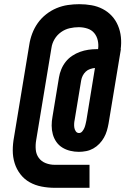

<svg xmlns="http://www.w3.org/2000/svg" viewBox="-20 -799 640 918"><path d="M242 99Q210 99 179 93Q148 87 122 72.5Q96 58 77.5 34Q59 10 50 -19Q41 -48 41 -79.5Q41 -111 47 -143L120 -585Q124 -612 134 -638.5Q144 -665 160.5 -688.5Q177 -712 200.5 -730.5Q224 -749 250.5 -760Q277 -771 304.5 -775Q332 -779 359 -779Q389 -779 417.5 -774Q446 -769 471 -756Q496 -743 514.5 -723Q533 -703 544 -677Q555 -651 558 -622Q561 -593 557 -564H558L499 -208Q496 -191 491 -174Q486 -157 477 -141Q468 -125 455 -111.5Q442 -98 426 -89Q410 -80 392 -76.5Q374 -73 357 -73Q336 -73 315.5 -78Q295 -83 278 -93.5Q261 -104 249.5 -120.5Q238 -137 232.5 -157Q227 -177 227 -198.5Q227 -220 231 -241L262 -429Q265 -448 273 -467.5Q281 -487 294 -503.5Q307 -520 325 -532Q343 -544 362.5 -551Q382 -558 402 -561Q422 -564 441 -564H449Q452 -585 447.5 -605.5Q443 -626 430.5 -641Q418 -656 398 -662.5Q378 -669 356 -669Q335 -669 313 -664Q291 -659 272 -645.5Q253 -632 241 -612Q229 -592 226 -570L153 -129Q149 -106 151 -83.5Q153 -61 165.5 -44Q178 -27 198.5 -19Q219 -11 242 -11H408V99ZM358 -163Q367 -163 373.5 -171Q380 -179 383.5 -187.5Q387 -196 389 -205Q391 -214 393 -223L434 -474Q423 -473 411 -469Q399 -465 390 -456.5Q381 -448 375.5 -437Q370 -426 368 -414L337 -226Q335 -217 334.5 -207Q334 -197 335.5 -188Q337 -179 342.5 -171Q348 -163 358 -163Z"/></svg>

Font: Iosevka Curly XBdEx
Style: Italic
Weight: 800
Width: 7
Italic angle: -9°
Monospace: yes
Designer: Belleve Invis
Foundry: Belleve Invis
Version: Version 11.1.0; ttfautohint (v1.8.3)